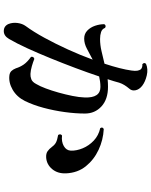

<svg xmlns="http://www.w3.org/2000/svg" viewBox="91 -896 818 1040"><g transform="rotate(90 500.0 -376.0)"><path d="M110 -13Q101 -36 104.5 -62Q108 -88 121 -106Q152 -148 184.5 -207.5Q217 -267 248 -335Q279 -403 303 -469Q271 -452 243.5 -437.5Q216 -423 189 -423Q163 -423 145.5 -440Q128 -457 119.5 -482Q111 -507 111 -532Q119 -544 131 -536Q137 -520 153.5 -514.5Q170 -509 191 -509Q224 -509 257.5 -517Q291 -525 325 -533Q354 -621 362 -679Q365 -699 363 -710.5Q361 -722 356 -729Q352 -734 344 -736.5Q336 -739 328 -738Q316 -748 326 -758Q354 -770 388.5 -762Q423 -754 445 -737Q465 -721 469 -701Q473 -681 460 -667Q449 -654 441 -641Q433 -628 428 -613Q424 -599 419.5 -583Q415 -567 409 -550Q419 -551 429.5 -551.5Q440 -552 450 -552Q518 -552 556.5 -516.5Q595 -481 595 -427Q595 -376 587 -317.5Q579 -259 564 -203Q549 -147 527 -102Q505 -58 466 -35.5Q427 -13 388 -18Q373 -20 364.5 -29Q356 -38 350 -53Q343 -76 329.5 -95.5Q316 -115 288 -135Q285 -149 299 -153Q316 -146 338.5 -139.5Q361 -133 380 -132Q394 -131 409 -136.5Q424 -142 435 -163Q447 -183 459 -215Q471 -247 481.5 -284.5Q492 -322 499.5 -359Q507 -396 508 -426Q511 -511 451 -511Q435 -511 421.5 -509Q408 -507 394 -504Q374 -444 348.5 -376Q323 -308 295.5 -240.5Q268 -173 241.5 -115Q215 -57 191 -16Q174 13 147.5 12.5Q121 12 110 -13ZM832 -217Q812 -216 799.5 -224.5Q787 -233 775 -249Q765 -263 752 -270Q739 -277 711 -282Q703 -295 714 -303Q747 -299 771 -312.5Q795 -326 796 -351Q797 -382 783 -415.5Q769 -449 741.5 -475Q714 -501 674 -510Q666 -523 679 -529Q738 -526 791.5 -501Q845 -476 880.5 -432Q916 -388 919 -325Q921 -279 895.5 -249Q870 -219 832 -217Z"/></g></svg>

Font: Zen Old Mincho Black
Style: Regular
Weight: 900
Designer: Yoshimichi Ohira
Foundry: Positype
Version: Version 1.001